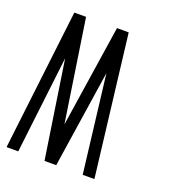

<svg xmlns="http://www.w3.org/2000/svg" viewBox="-137 -669 664 752"><g transform="rotate(20 195.5 -293.0)"><path d="M182.6 0H133.8L72.3 -405.3L24.4 0H-24.4L44.9 -585.9H93.8L158.2 -161.1L222.7 -585.9H271.5L341.8 0H293L244.1 -406.2Z"/></g></svg>

Font: Daray
Style: Regular
Weight: 400
Designer: Maxim Raikov
Foundry: Maxim Raikov
Version: Version 1.00 May 24, 2021, initial release